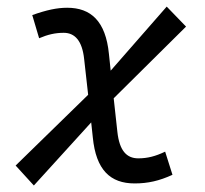

<svg xmlns="http://www.w3.org/2000/svg" viewBox="-20 -551 626 587"><path d="M83.5 16.1 258.8 -176.8 263.7 -131.3C273.4 -31.2 317.4 9.8 391.6 9.8C432.1 9.8 466.8 2 507.3 -16.6L484.9 -87.4C455.6 -73.2 430.7 -66.9 402.8 -66.9C366.7 -66.9 345.2 -90.8 338.9 -147.5L327.6 -250.5L548.8 -469.7L489.7 -530.8L318.4 -335L313 -386.2C303.2 -486.3 257.8 -527.3 185.5 -527.3C154.3 -527.3 122.6 -520.5 78.6 -504.9L99.6 -434.1C126 -445.3 148.4 -450.7 174.8 -450.7C208.5 -450.7 231.4 -426.8 237.3 -370.1L249.5 -261.2L27.8 -44.9Z"/></svg>

Font: Cascadia Code SemiLight
Style: Italic
Weight: 350
Italic angle: -10°
Monospace: yes
Designer: Aaron Bell
Foundry: Saja Typeworks
Version: Version 2404.023